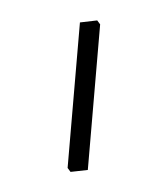

<svg xmlns="http://www.w3.org/2000/svg" viewBox="-20 -655 165 190"><path d="M66.9 -486.8 49.8 -484.9 46.9 -488.8 59.1 -632.8 76.2 -634.8 79.1 -630.9Z"/></svg>

Font: Datalegreya
Style: Gradient
Weight: 400
Designer: Figs Lab
Foundry: Figs Lab
Version: Version 1.002;PS 001.002;hotconv 1.0.70;makeotf.lib2.5.58329